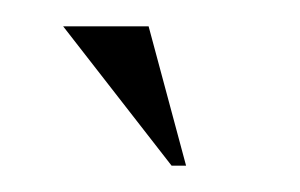

<svg xmlns="http://www.w3.org/2000/svg" viewBox="-20 -870 228 146"><path d="M93 -850H28L110.5 -744H121.5Z"/></svg>

Font: Picaflor 36 pt
Style: Regular
Weight: 400
Designer: Ariel Martín Pérez
Foundry: Tunera Type Foundry
Version: Version 1.000;hotconv 1.0.109;makeotfexe 2.5.65596